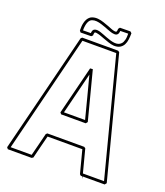

<svg xmlns="http://www.w3.org/2000/svg" viewBox="-184 -1156 1120 1305"><g transform="rotate(20 376.0 -504.0)"><path d="M551.3 9.8Q548.8 7.3 546.9 5.6Q544.9 3.9 542.5 1.5Q531.7 -40 521 -81.1Q510.3 -122.1 499.5 -163.6H248Q237.3 -121.6 226.8 -80.1Q216.3 -38.6 206.1 3.4Q203.6 4.9 200.9 6.3Q198.2 7.8 195.8 9.8H23.4Q21 6.8 19 3.9Q17.1 1 14.6 -1.5Q68.8 -218.3 122.8 -434.8Q176.8 -651.4 230.5 -867.7Q232.9 -870.1 234.9 -871.8Q236.8 -873.5 239.3 -876H499Q501.5 -874 504.2 -872.6Q506.8 -871.1 509.3 -869.1Q565.4 -652.8 621.6 -436.3Q677.7 -219.7 734.4 -2.9Q731.9 0 729.2 3.2Q726.6 6.3 724.1 9.8H564.5L568.8 25.9Q566.4 22 564.7 17.8Q563 13.7 561 9.8ZM712.4 -9.8 492.7 -856.4H248L37.1 -9.8H189Q199.7 -51.3 210 -92.3Q220.2 -133.3 230.5 -174.8Q232.9 -177.2 234.9 -179Q236.8 -180.7 239.3 -183.1H505.9Q508.3 -181.2 511 -179.7Q513.7 -178.2 516.1 -176.3L559.6 -9.8ZM460.9 -336.9H282.7Q280.3 -339.8 278.3 -342.8Q276.4 -345.7 273.9 -348.1Q295.9 -436 317.6 -522.9Q339.4 -609.9 361.3 -697.8L380.4 -699.2Q403.3 -611.3 425.8 -524.4Q448.2 -437.5 471.2 -349.6ZM208 -916Q208 -930.2 208.5 -943.8Q209 -957.5 212.4 -971.2Q214.4 -978.5 216.6 -985.6Q218.8 -992.7 222.7 -999Q235.8 -1021.5 255.4 -1028.3Q274.9 -1035.2 296.6 -1033.2Q318.4 -1031.2 340.6 -1023.4Q362.8 -1015.6 381.8 -1008.8Q388.2 -1006.3 395.8 -1003.2Q403.3 -1000 411.1 -997.3Q418.9 -994.6 426.5 -992.9Q434.1 -991.2 441.4 -992.2Q442.4 -992.7 442.6 -992.9Q442.9 -993.2 443.8 -993.7Q446.8 -998 447.5 -1004.2Q448.2 -1010.3 448.2 -1015.6Q450.7 -1018.1 452.6 -1021Q454.6 -1023.9 457 -1026.9Q476.1 -1027.3 495.1 -1027.3Q514.2 -1027.3 532.7 -1027.8Q535.6 -1025.4 538.3 -1022.9Q541 -1020.5 543.5 -1018.1Q543.5 -995.1 540.8 -973.1Q538.1 -951.2 529.3 -934.3Q520.5 -917.5 503.7 -907.2Q486.8 -897 459 -897.9Q449.2 -898.4 439.5 -900.9Q429.7 -903.3 420.4 -906.2Q402.3 -911.6 385.3 -918.5Q368.2 -925.3 350.6 -931.2Q346.2 -932.6 341.6 -934.1Q336.9 -935.5 332.5 -936.5Q315.4 -940.9 310.1 -939.2Q304.7 -937.5 303.7 -925.3H305.7Q303.7 -924.3 303.7 -924.3Q303.2 -922.4 303.5 -920.2Q303.7 -918 303.7 -915.5Q301.3 -913.1 298.6 -910.6Q295.9 -908.2 293 -905.8Q273.9 -905.3 254.9 -905.3Q235.8 -905.3 216.8 -904.8ZM296.4 -356.4H449.2Q429.7 -432.1 410.4 -506.6Q391.1 -581.1 371.1 -656.7ZM230 -959Q228 -950.2 227.8 -941.7Q227.5 -933.1 227.5 -924.3Q241.7 -924.8 255.9 -924.6Q270 -924.3 284.2 -924.8Q284.2 -927.2 284.4 -929.9Q284.7 -932.6 285.2 -935.1Q288.1 -950.2 298.1 -955.1Q308.1 -960 320.6 -958.7Q333 -957.5 345.9 -952.9Q358.9 -948.2 368.2 -944.8Q380.4 -939.9 395.3 -934.3Q410.2 -928.7 425.5 -924.1Q440.9 -919.4 455.8 -917.7Q470.7 -916 483.4 -919.7Q496.1 -923.3 505.6 -933.6Q515.1 -943.8 520 -963.4Q522.9 -974.6 523.4 -985.8Q523.9 -997.1 523.9 -1008.3Q509.8 -1007.8 495.6 -1007.8Q481.4 -1007.8 467.3 -1007.3Q466.3 -1000.5 464.8 -993.4Q463.4 -986.3 458.5 -981Q451.2 -972.7 438.2 -972.9Q425.3 -973.1 410.9 -977.3Q396.5 -981.4 383.1 -987.1Q369.6 -992.7 361.8 -995.6Q348.1 -1000.5 330.1 -1006.3Q312 -1012.2 294.4 -1013.9Q276.9 -1015.6 261.5 -1010Q246.1 -1004.4 237.8 -985.8Q234.9 -979.5 232.9 -972.7Q231 -965.8 230 -959Z"/></g></svg>

Font: Preussische VI 9 Linie
Style: Regular
Weight: 400
Designer: Peter Wiegel
Foundry: Peter Wiegel
Version: Version 1.000 2009 initial release